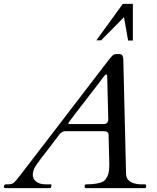

<svg xmlns="http://www.w3.org/2000/svg" viewBox="-30 -971 811 991"><path d="M-9.8 -5.9Q-9.8 -19.5 0.5 -19.5H11.2Q29.8 -19.5 39.6 -26.6Q49.3 -33.7 73.7 -65.7Q98.1 -97.7 141.8 -154.3Q185.5 -210.9 229.7 -268.6Q273.9 -326.2 317.6 -383.3Q361.3 -440.4 401.6 -492.9Q441.9 -545.4 477.3 -591.6Q512.7 -637.7 528.8 -658.7Q544.9 -679.7 552.5 -685.8Q560.1 -691.9 571.3 -691.9H584Q598.1 -691.9 602.1 -684.3Q606 -676.8 606.4 -665.5L620.6 -73.2Q622.1 -32.2 670.9 -22.5Q684.1 -19.5 696.3 -19.5H717.8Q724.1 -19.5 724.1 -12.2V-6.8Q724.1 0 717.3 0H414.1Q407.2 0 407.2 -5.4V-14.6Q407.2 -19.5 419.4 -19.5Q431.6 -19.5 445.1 -20.5Q458.5 -21.5 467.8 -23.4Q502.9 -29.3 513.7 -43.5Q524.4 -57.6 528.3 -70.3Q534.2 -88.9 534.2 -123L530.8 -263.7V-272.5Q530.8 -293.9 504.9 -293.9H308.6Q289.1 -293.9 276.9 -277.3Q252 -243.7 226.3 -210.9Q200.7 -178.2 185.1 -157.5Q169.4 -136.7 163.1 -127.9Q156.7 -119.1 151.4 -109.9Q139.2 -88.9 139.2 -67.9Q139.2 -46.9 157.5 -33.2Q175.8 -19.5 205.6 -19.5H229.5Q235.8 -19.5 235.8 -14.2Q233.9 -2 231.2 -1Q228.5 0 223.6 0H-0.5Q-9.8 0 -9.8 -5.9ZM528.8 -355 523.4 -573.7Q523.4 -586.9 518.6 -586.9Q513.2 -586.4 503.9 -573.7Q494.6 -561 475.1 -535.2Q455.6 -509.3 432.1 -479.5Q380.4 -413.1 358.4 -384Q336.4 -355 334 -351.8Q331.5 -348.6 329.1 -345.2Q322.8 -336.4 322.8 -333.5Q322.8 -330.6 325.2 -330.6H505.4Q516.1 -330.6 522.5 -337.2Q528.8 -343.8 528.8 -355ZM491.7 -762.7H467.3L604 -951.2H655.8V-761.7H631.3L609.9 -882.3Z"/></svg>

Font: Cardo-Italic
Style: Italic
Weight: 400
Italic angle: -12°
Designer: David J. Perry
Foundry: David J. Perry
Version: Version 0.991